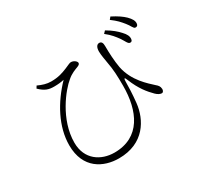

<svg xmlns="http://www.w3.org/2000/svg" viewBox="-176 -1035 1352 1301"><g transform="rotate(-30 500.0 -384.0)"><path d="M815 -650C835 -621 843 -595 859 -594C870 -593 877 -599 878 -613C880 -633 871 -653 847 -678C826 -701 799 -725 753 -752L736 -734C776 -703 796 -676 815 -650ZM898 -719C920 -693 927 -666 941 -665C954 -664 962 -670 963 -685C965 -705 954 -725 929 -750C907 -771 879 -791 832 -815L817 -797C859 -766 876 -746 898 -719ZM154 -642C196 -601 225 -594 266 -594C298 -594 320 -597 343 -602C234 -489 154 -344 154 -198C154 -15 284 47 403 47C600 47 679 -96 692 -219C699 -286 701 -343 701 -381C701 -410 708 -411 718 -384C753 -297 793 -250 830 -213C846 -197 863 -190 874 -190C886 -190 891 -203 891 -214C890 -236 879 -247 867 -257C825 -296 738 -368 714 -487C704 -542 701 -610 701 -659C701 -683 695 -698 676 -698C659 -698 646 -682 646 -648C646 -622 654 -580 658 -555C670 -494 672 -441 672 -365C672 -171 599 -2 396 -2C291 -2 193 -64 193 -196C193 -377 324 -538 383 -585C414 -612 445 -622 468 -631C483 -637 488 -643 488 -651C488 -663 468 -681 445 -681C434 -681 426 -675 392 -661C355 -646 321 -634 265 -634C231 -634 199 -644 165 -660Z"/></g></svg>

Font: Noto Serif CJK SC ExtraLight
Style: Regular
Weight: 200
Designer: Ryoko NISHIZUKA 西塚涼子 (kana & ideographs); Frank Grießhammer (Latin, Greek & Cyrillic); Wenlong ZHANG 张文龙 (bopomofo); San
Foundry: Adobe
Version: Version 2.001;hotconv 1.1.0;makeotfexe 2.6.0